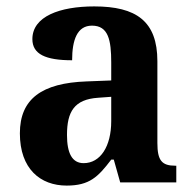

<svg xmlns="http://www.w3.org/2000/svg" viewBox="-20 -569 600 599"><path d="M188 10C259 10 286 -17 327 -71H335L355 0H530V-52H527C485 -52 471 -68 471 -123V-378C471 -503 405 -549 274 -549C167 -549 81 -518 81 -447C81 -400 122 -381 205 -381C205 -445 221 -489 267 -489C318 -489 327 -444 327 -374V-318L250 -315C111 -310 42 -261 42 -153C42 -42 106 10 188 10ZM241 -60C205 -60 189 -91 189 -148C189 -221 212 -259 286 -264L327 -267V-191C327 -112 293 -60 241 -60Z"/></svg>

Font: Noto Serif Tamil SemiCondensed
Style: Bold
Weight: 700
Width: 4
Designer: Indian Type Foundry, Tom Grace, and the Monotype Design Team
Foundry: Monotype Imaging Inc.
Version: Version 2.004